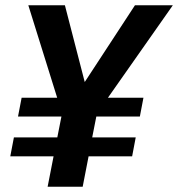

<svg xmlns="http://www.w3.org/2000/svg" viewBox="-20 -708 675 728"><path d="M315.9 -115.2 293.5 0H160.6L183.1 -115.2H19L32.7 -187H197.3L212.9 -266.1H48.3L62 -337.4H196.8L87.4 -688H226.1L301.3 -397L491.7 -688H635.3L389.2 -337.4H523.9L510.3 -266.1H345.2L329.6 -187H494.6L481 -115.2Z"/></svg>

Font: Arimo
Style: Italic
Weight: 400
Italic angle: -12°
Designer: Steve Matteson
Foundry: Monotype Imaging Inc.
Version: Version 1.33